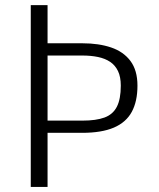

<svg xmlns="http://www.w3.org/2000/svg" viewBox="-20 -739 628 759"><path d="M101.6 0V-718.8H168V-567.9H305.7Q370.6 -567.9 419.4 -551.3Q468.3 -534.7 495.8 -497.8Q523.4 -460.9 523.4 -400.4Q523.4 -338.4 501 -296.9Q478.5 -255.4 430.2 -234.6Q381.8 -213.9 304.2 -213.9H168V0ZM168 -262.2H306.2Q359.9 -262.2 393.1 -274.4Q426.3 -286.6 441.9 -316.9Q457.5 -347.2 457.5 -400.4Q457.5 -435.1 446.5 -458Q435.5 -481 415.5 -494.4Q395.5 -507.8 367.4 -513.7Q339.4 -519.5 305.2 -519.5H168Z"/></svg>

Font: Comme ExtraLight
Style: Regular
Weight: 250
Version: Version 1.000;gftools[0.9.27]